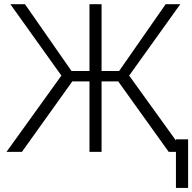

<svg xmlns="http://www.w3.org/2000/svg" viewBox="-20 -731 925 924"><path d="M548.8 -339.4H468.8V0H410.6V-339.4H328.1L85.4 0H11.2L275.4 -367.2L29.8 -710.9H100.1L324.2 -389.2H410.6V-710.9H468.8V-389.2H553.2L777.3 -710.9H847.7L601.6 -367.2L866.2 0H792ZM885.3 173.3H826.7V-60.5H885.3Z"/></svg>

Font: Franko
Style: Light
Weight: 300
Designer: Google
Version: Version 1.200310; 2013